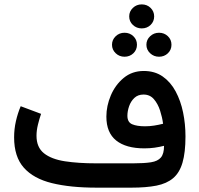

<svg xmlns="http://www.w3.org/2000/svg" viewBox="-20 -863 917 883"><path d="M574.2 -787.6Q574.2 -810.5 591.1 -826.7Q607.9 -842.8 631.8 -842.8Q656.2 -842.8 672.6 -826.7Q689 -810.5 689 -787.6Q689 -764.2 672.6 -748.3Q656.2 -732.4 631.8 -732.4Q607.9 -732.4 591.1 -748.3Q574.2 -764.2 574.2 -787.6ZM653.3 -657.2Q653.3 -680.2 670.4 -696.3Q687.5 -712.4 711.4 -712.4Q735.4 -712.4 752 -696.5Q768.6 -680.7 768.6 -657.2Q768.6 -633.8 752 -617.9Q735.4 -602.1 711.4 -602.1Q687.5 -602.1 670.4 -618.2Q653.3 -634.3 653.3 -657.2ZM495.1 -657.2Q495.1 -680.2 512 -696.3Q528.8 -712.4 552.7 -712.4Q576.7 -712.4 593.3 -696.5Q609.9 -680.7 609.9 -657.2Q609.9 -633.8 593.3 -617.9Q576.7 -602.1 552.7 -602.1Q528.8 -602.1 512 -618.2Q495.1 -634.3 495.1 -657.2ZM734.4 -192.4Q713.4 -187 690.9 -183.8Q668.5 -180.7 644 -180.7Q559.6 -180.7 514.4 -216.8Q469.2 -252.9 469.2 -326.7Q469.2 -376 489.7 -424.3Q510.3 -472.7 548.8 -504.6Q587.4 -536.6 641.1 -536.6Q691.9 -536.6 728.3 -511.2Q764.6 -485.8 787.8 -442.6Q811 -399.4 822 -345.9Q833 -292.5 833 -235.8Q833 -161.6 819.3 -115Q805.7 -68.4 776.1 -43.5Q746.6 -18.6 699.5 -9.3Q652.3 0 585 0H422.9Q303.2 0 218.8 -20.8Q134.3 -41.5 89.6 -91.8Q44.9 -142.1 44.9 -231.4Q44.9 -269.5 53.2 -305.9Q61.5 -342.3 75.2 -374.5L168.9 -339.4Q161.1 -316.9 154.5 -290Q147.9 -263.2 147.9 -238.8Q147.9 -185.5 182.1 -158.2Q216.3 -130.9 278.3 -121.3Q340.3 -111.8 422.9 -111.8H592.3Q643.1 -111.8 674.3 -116.7Q705.6 -121.6 720 -138.7Q734.4 -155.8 734.4 -192.4ZM647 -282.2Q668 -282.2 688.5 -285.4Q709 -288.6 730 -293.9Q726.1 -323.7 716.1 -354.7Q706.1 -385.7 687.7 -407Q669.4 -428.2 640.1 -428.2Q614.3 -428.2 597.9 -412.6Q581.5 -397 573.7 -374.3Q565.9 -351.6 565.9 -330.6Q565.9 -300.8 587.9 -291.5Q609.9 -282.2 647 -282.2Z"/></svg>

Font: Vazirmatn RD UI FD Medium
Style: Regular
Weight: 500
Designer: Saber Rastikerdar
Foundry: Saber Rastikerdar
Version: Version 33.003